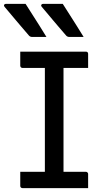

<svg xmlns="http://www.w3.org/2000/svg" viewBox="-28 -965 548 985"><path d="M103.3 -945.1Q123.1 -914.5 140.2 -887.1Q157.4 -859.7 174.8 -832.7Q192.1 -805.8 210.3 -775.4Q198.9 -775.4 188.7 -775.4Q178.5 -775.4 166.5 -775.4Q154.5 -775.4 137.1 -775.4Q131.1 -775.4 126.8 -777.7Q122.5 -780 120.5 -782.6Q97 -809.8 81.4 -828.2Q65.7 -846.5 53.2 -861.4Q40.7 -876.3 27 -892.6Q13.4 -908.9 -5 -930.5Q-9 -935.5 -6.7 -940.3Q-4.4 -945.1 1.6 -945.1Q22.4 -945.1 35.9 -945.1Q49.4 -945.1 64.6 -945.1Q79.9 -945.1 103.3 -945.1ZM294 -945.1Q313.8 -914.5 331 -887.1Q348.1 -859.7 365.5 -832.7Q382.9 -805.8 401.1 -775.4Q389.7 -775.4 379.4 -775.4Q369.2 -775.4 357.2 -775.4Q345.2 -775.4 327.9 -775.4Q321.9 -775.4 317.6 -777.7Q313.3 -780 311.3 -782.6Q287.8 -809.8 272.1 -828.2Q256.5 -846.5 243.9 -861.4Q231.4 -876.3 217.8 -892.6Q204.2 -908.9 185.7 -930.5Q181.7 -935.5 184 -940.3Q186.3 -945.1 192.3 -945.1Q213.1 -945.1 226.6 -945.1Q240.1 -945.1 255.1 -945.1Q270 -945.1 294 -945.1ZM297.8 -47H198.8L202.2 -72.5Q202.2 -90.8 202.2 -111.8Q202.2 -132.8 202.2 -151.8Q202.2 -214.5 202.2 -276.9Q202.2 -339.3 202.2 -401.9Q202.2 -464.5 202.2 -527.4Q202.2 -590.3 202.2 -653H303L297.8 -627.5Q297.8 -611.5 297.8 -593Q297.8 -574.6 297.8 -557.6Q297.8 -493.7 297.8 -429.9Q297.8 -366.2 297.8 -302.1Q297.8 -238 297.8 -174.4Q297.8 -110.8 297.8 -47ZM424.1 0H86.9Q84.3 0 82.3 -1Q80.3 -2 78.8 -3.5Q77.3 -5 76.6 -7Q75.9 -9 75.9 -11Q75.9 -24.2 75.9 -35.7Q75.9 -47.3 75.9 -59.1Q75.9 -70.9 75.9 -83.5H413.1Q416.1 -83.5 418.6 -82Q421.1 -80.5 422.6 -78Q424.1 -75.5 424.1 -72.5Q424.1 -59.9 424.1 -48.1Q424.1 -36.3 424.1 -24.7Q424.1 -13.2 424.1 0ZM75.9 -700H413.1Q418.1 -700 421.1 -697Q424.1 -694 424.1 -689Q424.1 -679.4 424.1 -670.4Q424.1 -661.3 424.1 -652.7Q424.1 -644.2 424.1 -635.3Q424.1 -626.5 424.1 -616.5H86.9Q82.3 -616.5 79.1 -620Q75.9 -623.5 75.9 -627.5Q75.9 -637.5 75.9 -646.3Q75.9 -655.2 75.9 -663.7Q75.9 -672.3 75.9 -681.4Q75.9 -690.4 75.9 -700Z"/></svg>

Font: Recursive Sans Linear Light
Style: Regular
Weight: 300
Version: Version 1.085